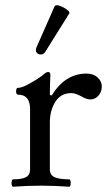

<svg xmlns="http://www.w3.org/2000/svg" viewBox="-20 -704 408 728"><path d="M30 4Q26 4 24.5 -3Q23 -10 24.5 -17Q26 -24 30 -24Q62 -24 78 -32Q94 -40 94 -62V-290Q94 -345 49 -345Q41 -345 41 -358Q41 -371 49 -371Q61 -371 81.5 -381.5Q102 -392 121.5 -404.5Q141 -417 148 -424Q156 -431 163 -431Q171 -431 171 -419Q170 -400 169.5 -381.5Q169 -363 169 -344L176 -342Q227 -425 308 -425Q334 -425 350 -410.5Q366 -396 366 -376Q366 -356 353.5 -341.5Q341 -327 323 -327Q315 -327 306.5 -330Q298 -333 288 -339Q265 -351 251 -351Q210 -351 189.5 -317.5Q169 -284 169 -240V-62Q169 -40 187.5 -32Q206 -24 242 -24Q246 -24 247.5 -17Q249 -10 247.5 -3Q246 4 242 4Q215 2 189 1Q163 0 136 0Q109 0 82.5 1Q56 2 30 4ZM152 -508Q146 -498 135.5 -497.5Q125 -497 119 -504.5Q113 -512 119 -526L187 -680Q189 -684 196 -684Q204 -684 216.5 -678Q229 -672 237.5 -664.5Q246 -657 242 -652Z"/></svg>

Font: Junicode SmExp
Style: Regular
Weight: 400
Width: 6
Designer: Peter S. Baker
Version: Version 2.205; ttfautohint (v1.8.4)